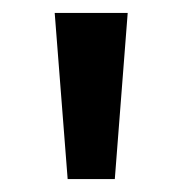

<svg xmlns="http://www.w3.org/2000/svg" viewBox="-20 -734 283 298"><path d="M64.9 -713.9H178.2L158.2 -456.1H85Z"/></svg>

Font: Open Sans
Style: SemiBold
Weight: 600
Foundry: Ascender Corporation
Version: Version 1.10